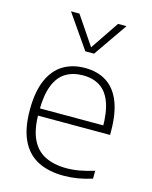

<svg xmlns="http://www.w3.org/2000/svg" viewBox="-121 -887 774 976"><g transform="rotate(15 266.0 -399.5)"><path d="M309.5 9Q229 9 172.8 -20Q116.5 -49 86.8 -110.8Q57 -172.5 57 -270.5Q57 -365.5 83.8 -427.2Q110.5 -489 159.2 -518.8Q208 -548.5 274 -548.5Q340.5 -548.5 387.5 -518.5Q434.5 -488.5 459.2 -426.8Q484 -365 484 -270V-252.5H77V-290.5H456L438.5 -277.5Q438.5 -360.5 419.2 -411.5Q400 -462.5 363.2 -486Q326.5 -509.5 274 -509.5Q221 -509.5 183 -486.2Q145 -463 124.8 -411.8Q104.5 -360.5 104.5 -277.5V-266Q104.5 -181.5 128.8 -130Q153 -78.5 199.8 -55Q246.5 -31.5 313.5 -31.5Q347 -31.5 382.5 -38Q418 -44.5 458 -57V-15.5Q418.5 -3 382.2 3Q346 9 309.5 9ZM252.5 -630.5 129.5 -808H174L283.5 -646H267.5L377 -808H421.5L298.5 -630.5Z"/></g></svg>

Font: Encode Sans SemiExpanded ExtraLight
Style: Regular
Weight: 250
Width: 6
Designer: Multiple Designers
Foundry: Impallari Type
Version: Version 3.002